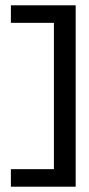

<svg xmlns="http://www.w3.org/2000/svg" viewBox="-20 -641 336 723"><path d="M21 -4V62H265V-621H21V-555H183V-4Z"/></svg>

Font: Charger Sport
Style: DfBdNrw
Weight: 400
Designer: Jasper
Foundry: Cannot Into Space Fonts
Version: Version 1.1